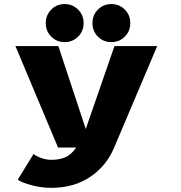

<svg xmlns="http://www.w3.org/2000/svg" viewBox="-20 -727 890 946"><path d="M364.8 -546.5Q337.5 -519.5 298.5 -519.5Q259.5 -519.5 232.5 -546.5Q205.5 -573.5 205.5 -613Q205.5 -652.5 232.5 -679.8Q259.5 -707 298.5 -707Q337.5 -707 364.8 -679.8Q392 -652.5 392 -613Q392 -573.5 364.8 -546.5ZM528.5 -519.5Q489.5 -519.5 462.5 -546.5Q435.5 -573.5 435.5 -613Q435.5 -652.5 462.5 -679.8Q489.5 -707 528.5 -707Q568 -707 595 -679.8Q622 -652.5 622 -613Q622 -573.5 595 -546.5Q568 -519.5 528.5 -519.5ZM267.5 -500 402.5 -91.5 544 -500H754.5L542.5 0Q505 90 424.8 144.2Q344.5 198.5 232.5 198.5Q179 198.5 129.2 183.8Q79.5 169 67.5 158L145.5 31.5Q154.5 40.5 180.5 50.5Q206.5 60.5 233 60.5Q271 60.5 300.5 48.5Q330 36.5 355.5 0H266L56 -500Z"/></svg>

Font: League Mono Wide ExtraBold
Style: Regular
Weight: 800
Width: 8
Designer: Tyler Finck
Foundry: The League of Moveable Type / Tyler Finck
Version: Version 2.210